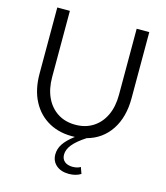

<svg xmlns="http://www.w3.org/2000/svg" viewBox="-133 -801 978 1133"><g transform="rotate(15 356.0 -234.5)"><path d="M394 231Q346 231 317 206Q288 181 288 140Q288 106 308 75.5Q328 45 373 11Q283 15 216 -21.5Q149 -58 112 -128Q75 -198 75 -296V-700H152V-296Q152 -224 177 -171Q202 -118 248 -88.5Q294 -59 356 -59Q418 -59 464 -88.5Q510 -118 535 -171Q560 -224 560 -296V-700H637V-296Q637 -180 585.5 -102.5Q534 -25 442 0Q388 35 363 66Q338 97 338 128Q338 155 356 170Q374 185 405 185Q418 185 431 182Q444 179 453 173L467 212Q437 231 394 231Z"/></g></svg>

Font: Red Hat Text VF
Style: Regular
Weight: 400
Designer: Pentagram, MCKL
Foundry: Pentagram, MCKL
Version: Version 1.023